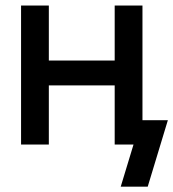

<svg xmlns="http://www.w3.org/2000/svg" viewBox="-20 -536 643 712"><path d="M161.1 -515.6V-311.5H405.3V-515.6H508.3V0H405.3V-219.2H161.1V0H58.1V-515.6ZM427.7 156.2 475.1 0H440.9V-90.3H602.5L527.8 156.2Z"/></svg>

Font: Inter Display Medium
Style: Regular
Weight: 500
Designer: Rasmus Andersson
Foundry: rsms
Version: Version 4.001;git-9221beed3